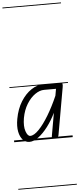

<svg xmlns="http://www.w3.org/2000/svg" viewBox="-98 -1268 719 1741"><g transform="rotate(-5 261.5 -397.0)"><path d="M133.5 9Q99.5 9 74.2 -17.2Q49 -43.5 39.2 -92.2Q29.5 -141 41.5 -208Q58 -298.5 99 -364Q140 -429.5 193.8 -465Q247.5 -500.5 302 -500.5H462.5Q475 -500.5 477.5 -489.2Q480 -478 476.5 -458.5L400.5 -28Q399.5 -23 393.8 -11.5Q388 0 364 0Q345 0 341.8 -9Q338.5 -18 340 -25.5L377 -235Q343.5 -166 301.5 -110.8Q259.5 -55.5 216 -23.2Q172.5 9 133.5 9ZM145.5 -44.5Q179.5 -44.5 223.8 -90Q268 -135.5 315 -213.2Q362 -291 404 -387.5L415 -449.5H307Q266 -449.5 223.8 -420Q181.5 -390.5 148.5 -337Q115.5 -283.5 102 -211Q89.5 -136.5 105.5 -90.5Q121.5 -44.5 145.5 -44.5ZM133.5 9Q99.5 9 74.2 -17.2Q49 -43.5 39.2 -92.2Q29.5 -141 41.5 -208Q58 -298.5 99 -364Q140 -429.5 193.8 -465Q247.5 -500.5 302 -500.5H462.5Q475 -500.5 477.5 -489.2Q480 -478 476.5 -458.5L400.5 -28Q399.5 -23 393.8 -11.5Q388 0 364 0Q345 0 341.8 -9Q338.5 -18 340 -25.5L377 -235Q343.5 -166 301.5 -110.8Q259.5 -55.5 216 -23.2Q172.5 9 133.5 9ZM145.5 -44.5Q179.5 -44.5 223.8 -90Q268 -135.5 315 -213.2Q362 -291 404 -387.5L415 -449.5H307Q266 -449.5 223.8 -420Q181.5 -390.5 148.5 -337Q115.5 -283.5 102 -211Q89.5 -136.5 105.5 -90.5Q121.5 -44.5 145.5 -44.5ZM-5 424.5H528V432.5H-5ZM-5 -16H528V0H-5ZM-5 -501.5H528V-493.5H-5ZM-5 -1226H528V-1218H-5Z"/></g></svg>

Font: Edu AU VIC WA NT Guides
Style: Regular
Weight: 400
Designer: Tina and Corey Anderson, Eben Sorkin, Mirko Velimirovic
Foundry: Google for Education
Version: Version 1.001